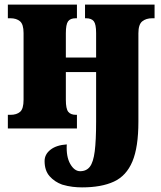

<svg xmlns="http://www.w3.org/2000/svg" viewBox="-20 -556 697 831"><path d="M335 255Q315 255 294 252.5Q273 250 249 243Q216 231 194.5 206.5Q173 182 173 141Q173 112 198.5 92Q224 72 269 69Q266 122 284 153.5Q302 185 327 185Q354 185 369 165.5Q384 146 390 99Q396 52 396 -30V-244H265V-124Q265 -85 275.5 -72Q286 -59 309 -59H313V0H14V-59H25Q52 -59 67 -72Q82 -85 82 -124V-413Q82 -451 66.5 -464Q51 -477 25 -477H14V-536H313V-477H308Q284 -477 274.5 -463.5Q265 -450 265 -412V-307H396V-413Q396 -451 386 -464Q376 -477 352 -477H348V-536H649V-477H639Q612 -477 595.5 -463.5Q579 -450 579 -412V-29Q579 81 553 143Q527 205 473 230Q419 255 335 255Z"/></svg>

Font: Noto Serif SemiCondensed Black
Style: Regular
Weight: 900
Width: 4
Designer: Monotype Design Team
Foundry: Monotype Imaging Inc.
Version: Version 2.014; ttfautohint (v1.8.4.7-5d5b)